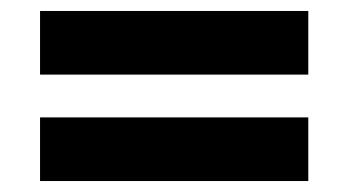

<svg xmlns="http://www.w3.org/2000/svg" viewBox="-20 -507 630 350"><path d="M53 -371V-487H542V-371ZM53 -177V-293H542V-177Z"/></svg>

Font: Special Gothic Expanded One
Style: Regular
Weight: 400
Designer: Alistair McCready
Foundry: Monolith
Version: Version 1.010; ttfautohint (v1.8.4.7-5d5b)